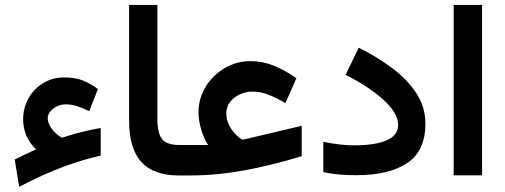

<svg xmlns="http://www.w3.org/2000/svg" viewBox="-20 -700 2013 766"><path d="M170.4 -227.1Q170.4 -209 186 -187Q201.7 -165 227.1 -150.4Q261.2 -161.6 285.6 -168.2Q310.1 -174.8 332.3 -179.7Q354.5 -184.6 381.8 -189.5V-79.1Q314 -64.5 231.9 -34.2Q149.9 -3.9 56.6 45.4L38.6 -63.5Q60.1 -74.7 79.6 -83.7Q99.1 -92.8 123.5 -104Q72.3 -155.3 72.3 -223.6Q72.3 -269.5 93.5 -307.4Q114.7 -345.2 151.9 -368.2Q189 -391.1 235.4 -391.1Q279.3 -391.1 309.3 -379.4Q339.4 -367.7 370.6 -344.7L335.9 -256.3Q311 -268.6 288.6 -276.1Q266.1 -283.7 241.7 -283.7Q214.8 -283.7 192.6 -266.8Q170.4 -250 170.4 -227.1Z M495.1 -680.2H607.9V-226.1Q607.9 -168 627 -144.8Q646 -121.6 694.8 -121.6H707V0H694.8Q591.8 0 543.5 -54Q495.1 -107.9 495.1 -218.8Z M810.1 -121.6Q793.5 -147 782.7 -183.1Q772 -219.2 772 -251.5Q772 -307.1 800.3 -353.5Q828.6 -399.9 875.7 -428Q922.9 -456.1 979.5 -456.1Q1028.3 -456.1 1072.3 -438Q1116.2 -419.9 1162.6 -388.2L1118.7 -288.6Q1084.5 -308.6 1053 -321.5Q1021.5 -334.5 987.3 -334.5Q961.9 -334.5 938 -324Q914.1 -313.5 898.4 -293.9Q882.8 -274.4 882.8 -247.6Q882.8 -221.2 895 -198.7Q907.2 -176.3 922.4 -161.6Q937.5 -147 946.3 -142.6Q951.7 -142.6 957.5 -144.5L1183.6 -198.2V-76.7Q1061 -39.6 952.1 -19.8Q843.3 0 738.3 0H687.5V-121.6Z M1393.6 -120.1Q1442.4 -120.1 1481.9 -127.7Q1521.5 -135.3 1544.9 -153.3Q1568.4 -171.4 1568.4 -201.7Q1568.4 -248 1510.7 -301Q1453.1 -354 1358.9 -401.4L1411.1 -509.8Q1485.8 -472.7 1546.1 -427.2Q1606.4 -381.8 1641.8 -327.1Q1677.2 -272.5 1677.2 -206.1Q1677.2 -98.1 1604.7 -49.6Q1532.2 -1 1400.9 -1Q1364.3 -1 1332 -3.9Q1299.8 -6.8 1270 -13.2V-134.3Q1337.9 -120.1 1393.6 -120.1Z M1903.3 -680.2V-0.5H1790V-680.2Z"/></svg>

Font: Vazirmatn UI SemiBold
Style: Regular
Weight: 600
Designer: Saber Rastikerdar
Foundry: Saber Rastikerdar
Version: Version 33.003